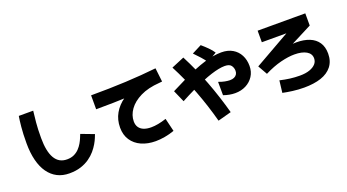

<svg xmlns="http://www.w3.org/2000/svg" viewBox="-61 -1516 4123 2279"><g transform="rotate(-20 2000.0 -376.5)"><path d="M526 64Q441 64 374.5 30Q308 -4 261.5 -69.5Q215 -135 191 -230Q167 -325 167 -446Q167 -566 175.5 -652Q184 -738 192 -783H374Q366 -720 358.5 -639.5Q351 -559 351 -446Q351 -362 363.5 -298Q376 -234 401.5 -190Q427 -146 465.5 -124Q504 -102 556 -102Q607 -102 645 -120Q683 -138 710 -166.5Q737 -195 755.5 -227Q774 -259 785.5 -287.5Q797 -316 804 -333L968 -271Q963 -258 951 -228Q939 -198 917 -160Q895 -122 862 -83Q829 -44 781.5 -10.5Q734 23 671 43.5Q608 64 526 64Z M1910 -759 1930 -585Q1719 -561 1506.5 -552Q1294 -543 1082 -543V-719Q1318 -719 1522 -729Q1726 -739 1910 -759ZM1817 -154 1857 12Q1795 34 1734 44.5Q1673 55 1619 55Q1518 55 1440 20Q1362 -15 1318 -81.5Q1274 -148 1274 -240Q1274 -340 1319.5 -419.5Q1365 -499 1447 -556Q1529 -613 1639 -647.5Q1749 -682 1878 -692L1892 -581Q1749 -571 1651 -522.5Q1553 -474 1502.5 -403Q1452 -332 1452 -254Q1452 -209 1473 -178.5Q1494 -148 1532.5 -133Q1571 -118 1625 -118Q1666 -118 1714 -127Q1762 -136 1817 -154Z M2700 -158Q2664 -158 2627 -165Q2590 -172 2554 -185L2553 -354Q2594 -338 2631 -331Q2668 -324 2693 -324Q2725 -324 2747 -334Q2769 -344 2781 -362.5Q2793 -381 2793 -406Q2793 -445 2771 -474.5Q2749 -504 2690 -504Q2655 -504 2611.5 -495.5Q2568 -487 2514.5 -470Q2461 -453 2396.5 -426Q2332 -399 2255.5 -362.5Q2179 -326 2090 -278L2024 -428Q2121 -478 2204 -517.5Q2287 -557 2357.5 -586Q2428 -615 2489 -633.5Q2550 -652 2604 -661Q2658 -670 2707 -670Q2790 -670 2848.5 -635.5Q2907 -601 2938 -541Q2969 -481 2969 -405Q2969 -331 2933 -275.5Q2897 -220 2836.5 -189Q2776 -158 2700 -158ZM2401 81Q2345 -127 2271 -321.5Q2197 -516 2102 -698L2264 -766Q2361 -579 2437 -378Q2513 -177 2571 35ZM2521 -616Q2499 -651 2462.5 -691.5Q2426 -732 2387 -772L2508 -834Q2548 -800 2585.5 -762.5Q2623 -725 2645 -690Z M3492 -91Q3529 -91 3560 -95.5Q3591 -100 3616.5 -109Q3642 -118 3661 -130Q3680 -142 3693.5 -157Q3707 -172 3713.5 -190Q3720 -208 3720 -227Q3720 -286 3664.5 -318Q3609 -350 3514 -350Q3438 -350 3340 -325.5Q3242 -301 3131 -245L3064 -363L3725 -739L3759 -618H3202V-764H3804V-610L3142 -271L3095 -349Q3234 -412 3359.5 -444.5Q3485 -477 3587 -477Q3681 -477 3750.5 -449Q3820 -421 3858 -364.5Q3896 -308 3896 -222Q3896 -174 3883 -134Q3870 -94 3845.5 -63Q3821 -32 3786 -8.5Q3751 15 3706 30Q3661 45 3607 52.5Q3553 60 3492 60Q3419 60 3347 50.5Q3275 41 3225 30L3243 -122Q3307 -107 3368 -99Q3429 -91 3492 -91Z"/></g></svg>

Font: Murecho Thin Black
Style: Regular
Weight: 900
Version: Version 1.010